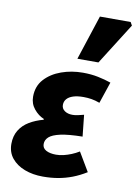

<svg xmlns="http://www.w3.org/2000/svg" viewBox="-89 -847 656 917"><g transform="rotate(10 239.0 -388.0)"><path d="M184 12Q135 12 95.5 -3Q56 -18 32.5 -46.5Q9 -75 9 -116Q9 -154 26 -182Q43 -210 73 -228Q103 -246 141 -256V-260Q114 -271 93 -296.5Q72 -322 72 -356Q72 -407 103 -441Q134 -475 183 -492.5Q232 -510 287 -510Q327 -510 361 -503Q395 -496 424 -486L389 -382Q367 -390 348.5 -393Q330 -396 310 -396Q280 -396 260 -389.5Q240 -383 229.5 -371Q219 -359 219 -342Q219 -324 234 -313.5Q249 -303 272 -303Q284 -303 298 -306Q312 -309 327 -313L338 -209Q270 -208 231.5 -199.5Q193 -191 177 -176.5Q161 -162 161 -142Q161 -122 179.5 -112Q198 -102 228 -102Q246 -102 264.5 -106.5Q283 -111 301.5 -118.5Q320 -126 338 -137L392 -46Q358 -25 325 -12.5Q292 0 257.5 6Q223 12 184 12ZM249 -571 320 -788H469L478 -772L351 -571Z"/></g></svg>

Font: Source Sans 3 ExtraBold
Style: Italic
Weight: 800
Italic angle: -11°
Version: Version 3.052;hotconv 1.1.0;makeotfexe 2.6.0